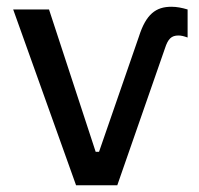

<svg xmlns="http://www.w3.org/2000/svg" viewBox="-20 -548 590 568"><path d="M468 -405C477 -433 487 -443 508 -443C516 -443 524 -441 535 -437V-520C518 -525 503 -528 487 -528C441 -528 412 -506 391 -440L273 -99H263L125 -520H19L205 0H327Z"/></svg>

Font: Fixel Text Medium
Style: Regular
Weight: 500
Width: 4
Designer: AlfaBravo + MacPaw
Foundry: Kyrylo Tkachov, Marchela Mozhyna, Serhii Makarenko, Maria Weinstein, Zakhar Kryvoshyya
Version: Version 1.211